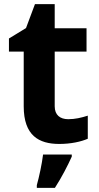

<svg xmlns="http://www.w3.org/2000/svg" viewBox="-20 -682 474 923"><path d="M308 -109C269 -109 243 -129 243 -171V-434H396V-546H243V-662H148L105 -547L23 -497V-434H94V-171C94 -30 167 10 265 10C321 10 370 -1 402 -15V-126C371 -116 341 -109 308 -109ZM325 71V61H187C182 104 168 169 157 208V221H244C278 168 305 115 325 71Z"/></svg>

Font: Noto Sans Malayalam
Style: Bold
Weight: 700
Designer: Jelle Bosma - Monotype Design Team
Foundry: Monotype Imaging Inc.
Version: Version 2.104